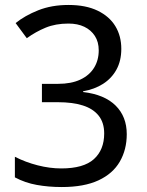

<svg xmlns="http://www.w3.org/2000/svg" viewBox="-20 -744 591 774"><path d="M229 10Q176 10 128.5 1.5Q81 -7 40 -29V-112Q83 -90 132 -77.5Q181 -65 227 -65Q317 -65 358.5 -102.5Q400 -140 400 -206Q400 -250 377.5 -278Q355 -306 313.5 -319Q272 -332 214 -332H149V-406H214Q267 -406 303.5 -423Q340 -440 359 -470.5Q378 -501 378 -541Q378 -575 362.5 -599Q347 -623 320 -636Q293 -649 256 -649Q204 -649 164 -632.5Q124 -616 88 -590L43 -651Q80 -681 134 -702.5Q188 -724 256 -724Q326 -724 373.5 -701Q421 -678 445 -638.5Q469 -599 469 -547Q469 -499 449.5 -463.5Q430 -428 395.5 -406Q361 -384 315 -376V-373Q401 -363 446 -318.5Q491 -274 491 -203Q491 -141 463 -92.5Q435 -44 377 -17Q319 10 229 10Z"/></svg>

Font: bangla115
Style: Regular
Weight: 400
Designer: Jelle Bosma - Monotype Design Team
Foundry: Monotype Imaging Inc.
Version: Version 2.003